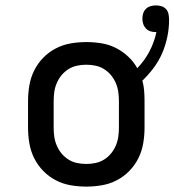

<svg xmlns="http://www.w3.org/2000/svg" viewBox="-20 -684 647 712"><path d="M300 8Q271 8 242 3Q213 -2 187 -15.5Q161 -29 140.5 -50Q120 -71 107 -97Q94 -123 89 -152Q84 -181 84 -210V-310Q84 -339 89 -368Q94 -397 107 -423Q120 -449 140.5 -470Q161 -491 187 -504.5Q213 -518 242 -523Q271 -528 300 -528Q328 -528 356 -523.5Q384 -519 409 -506.5Q434 -494 455 -474.5Q476 -455 489 -431Q516 -459 534 -493Q552 -527 560 -565H557Q547 -565 537.5 -568Q528 -571 521 -578.5Q514 -586 511 -595.5Q508 -605 508 -615Q508 -625 511 -634.5Q514 -644 521 -651Q528 -658 538 -661Q548 -664 558 -664Q568 -664 578.5 -661Q589 -658 596 -650Q603 -642 605 -631.5Q607 -621 607 -610Q607 -579 600.5 -547.5Q594 -516 581.5 -487Q569 -458 550 -432.5Q531 -407 508 -385Q513 -367 514.5 -348Q516 -329 516 -310V-210Q516 -181 511 -152Q506 -123 493 -97Q480 -71 459.5 -50Q439 -29 413 -15.5Q387 -2 358 3Q329 8 300 8ZM300 -76Q317 -76 334 -79.5Q351 -83 365.5 -92Q380 -101 391 -114Q402 -127 409 -143Q416 -159 418.5 -176Q421 -193 421 -210V-310Q421 -327 418.5 -344Q416 -361 409 -377Q402 -393 391 -406Q380 -419 365.5 -428Q351 -437 334 -440.5Q317 -444 300 -444Q283 -444 266 -440.5Q249 -437 234.5 -428Q220 -419 209 -406Q198 -393 191 -377Q184 -361 181.5 -344Q179 -327 179 -310V-210Q179 -193 181.5 -176Q184 -159 191 -143Q198 -127 209 -114Q220 -101 234.5 -92Q249 -83 266 -79.5Q283 -76 300 -76Z"/></svg>

Font: Iosevka Etoile Medium
Style: Regular
Weight: 500
Designer: Belleve Invis
Foundry: Belleve Invis
Version: Version 22.1.2; ttfautohint (v1.8.4)